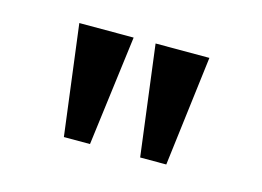

<svg xmlns="http://www.w3.org/2000/svg" viewBox="-45 -889 485 355"><g transform="rotate(15 197.5 -711.5)"><path d="M70 -817H174L147 -606H97ZM216 -817H319L293 -606H243Z"/></g></svg>

Font: Halant Semibold
Style: Regular
Weight: 600
Version: Version 1.100;PS 1.0;hotconv 1.0.78;makeotf.lib2.5.61930; tt